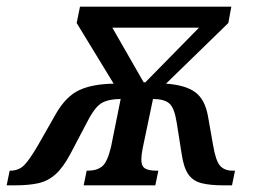

<svg xmlns="http://www.w3.org/2000/svg" viewBox="-67 -556 765 576"><path d="M-47 0 -38 -44H-36Q-11 -44 5.5 -60.5Q22 -77 48 -122L101 -215Q131 -267 170.5 -285.5Q210 -304 274 -305L163 -487L173 -536H627L618 -487L431 -305Q489 -301 518.5 -279.5Q548 -258 557 -207L572 -122Q580 -74 593 -59Q606 -44 631 -44H638L629 0H603Q563 0 537.5 -6.5Q512 -13 498 -33Q484 -53 478 -94L463 -189Q456 -233 440.5 -246Q425 -259 392 -259L361 -111Q359 -101 358 -92.5Q357 -84 357 -78Q357 -57 368.5 -50.5Q380 -44 401 -44H408L399 0H184L193 -44H197Q223 -44 239 -56.5Q255 -69 266 -115L295 -259Q260 -259 239 -247.5Q218 -236 195 -191L144 -94Q122 -53 99.5 -33Q77 -13 48.5 -6.5Q20 0 -22 0ZM364 -309H369L530 -473H270Z"/></svg>

Font: Noto Serif SemiCondensed Medium
Style: Italic
Weight: 500
Width: 4
Italic angle: -12°
Designer: Monotype Design Team
Foundry: Monotype Imaging Inc.
Version: Version 2.013